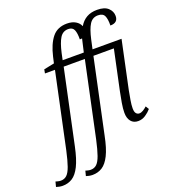

<svg xmlns="http://www.w3.org/2000/svg" viewBox="-298 -896 1117 1262"><g transform="rotate(-20 260.0 -265.0)"><path d="M-78 240Q-90 240 -102.5 237.5Q-115 235 -123 232L-114 197Q-108 199 -97.5 201.5Q-87 204 -78 204Q-53 204 -36 188Q-19 172 -5.5 134Q8 96 23 28L134 -494H64L69 -521L142 -536L152 -580Q171 -662 207.5 -707.5Q244 -753 311 -753Q347 -753 371 -738.5Q395 -724 404 -701Q424 -735 454.5 -752.5Q485 -770 528 -770Q580 -770 605 -746.5Q630 -723 630 -691Q630 -643 576 -643Q577 -689 566 -711.5Q555 -734 521 -734Q483 -734 462 -701Q441 -668 426 -600L412 -536H615L544 -201Q538 -169 532.5 -137Q527 -105 527 -81Q527 -56 536 -45.5Q545 -35 557 -35Q571 -35 585 -43.5Q599 -52 612 -64L626 -41Q610 -22 586 -6Q562 10 534 10Q502 10 484 -12Q466 -34 466 -72Q466 -101 472.5 -139.5Q479 -178 487 -216L546 -494H403L293 23Q276 108 252.5 155Q229 202 199 221Q169 240 131 240Q119 240 106.5 237.5Q94 235 86 232L95 197Q101 199 111.5 201.5Q122 204 131 204Q156 204 173 188Q190 172 203.5 134Q217 96 232 28L343 -494H195L85 23Q67 108 43.5 155Q20 202 -10 221Q-40 240 -78 240ZM203 -536H351L365 -597Q368 -613 372 -627Q365 -626 356 -626Q357 -669 347 -692.5Q337 -716 307 -716Q269 -716 248.5 -683Q228 -650 213 -583Z"/></g></svg>

Font: Noto Serif ExtraCondensed Light
Style: Italic
Weight: 300
Width: 2
Italic angle: -12°
Designer: Monotype Design Team
Foundry: Monotype Imaging Inc.
Version: Version 2.014; ttfautohint (v1.8.4.7-5d5b)